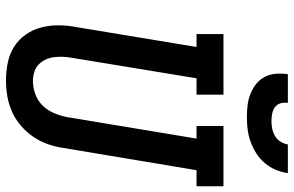

<svg xmlns="http://www.w3.org/2000/svg" viewBox="-194 -802 1003 656"><g transform="rotate(90 308.0 -473.5)"><path d="M254 8Q224 8 194 2Q164 -4 139.5 -19.5Q115 -35 98 -59Q81 -83 73.5 -111.5Q66 -140 66 -170.5Q66 -201 72 -232L140 -643H96V-735H303V-643H247L177 -217Q174 -201 173.5 -185.5Q173 -170 175 -155Q177 -140 183.5 -126.5Q190 -113 200.5 -103Q211 -93 226 -88.5Q241 -84 256 -84Q279 -84 302 -92.5Q325 -101 341.5 -118.5Q358 -136 367 -158.5Q376 -181 380 -203L453 -643H410V-735H616V-643H561L485 -188Q481 -161 472 -135Q463 -109 447 -85.5Q431 -62 409 -43Q387 -24 361 -12.5Q335 -1 308 3.5Q281 8 254 8ZM379 -815Q358 -815 338 -817.5Q318 -820 299.5 -827.5Q281 -835 266 -847Q251 -859 242 -876.5Q233 -894 231.5 -914.5Q230 -935 233 -955H331Q329 -942 332.5 -930Q336 -918 345.5 -911Q355 -904 367.5 -901.5Q380 -899 393 -899Q406 -899 419 -901.5Q432 -904 444 -911Q456 -918 463.5 -930Q471 -942 473 -955H571Q568 -934 559.5 -913.5Q551 -893 536.5 -876Q522 -859 503 -847Q484 -835 463 -827.5Q442 -820 421 -817.5Q400 -815 379 -815Z"/></g></svg>

Font: Iosevka Etoile SmBdObl
Style: Regular
Weight: 600
Italic angle: -9°
Designer: Belleve Invis
Foundry: Belleve Invis
Version: Version 15.5.2; ttfautohint (v1.8.4)